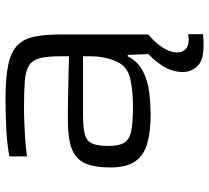

<svg xmlns="http://www.w3.org/2000/svg" viewBox="-51 -507 758 696"><g transform="rotate(-90 328.0 -159.0)"><path d="M261 8Q198 8 155 -4.5Q112 -17 90.5 -48.5Q69 -80 69 -139Q69 -196 84 -229.5Q99 -263 136 -277.5Q173 -292 241 -292Q253 -292 278.5 -292Q304 -292 338 -291Q372 -290 407 -289.5Q442 -289 472 -288V-320Q472 -367 465 -393.5Q458 -420 439 -432.5Q420 -445 383 -448Q346 -451 287 -451Q259 -451 224.5 -449.5Q190 -448 158.5 -445.5Q127 -443 109 -440V-504Q151 -512 204.5 -515Q258 -518 318 -518Q395 -518 441.5 -508Q488 -498 511.5 -475Q535 -452 543 -414Q551 -376 551 -321V0H480L477 -75H472Q453 -38 418 -20Q383 -2 341 3Q299 8 261 8ZM291 -56Q344 -56 387 -65Q430 -74 448 -106Q472 -151 472 -212V-237H261Q214 -237 189.5 -230.5Q165 -224 156 -204.5Q147 -185 147 -146Q147 -108 158 -88.5Q169 -69 200 -62.5Q231 -56 291 -56ZM514 200Q456 200 435.5 177Q415 154 415 125Q415 87 436.5 52.5Q458 18 491 -10L551 0Q529 16 507.5 46Q486 76 486 106Q486 121 496.5 133.5Q507 146 534 146Q537 146 541.5 145.5Q546 145 552 144V198Q543 199 533 199.5Q523 200 514 200Z"/></g></svg>

Font: Saira Expanded
Style: Regular
Weight: 400
Width: 7
Designer: Hector Gatti with collaboration of the Omnibus-Type team
Foundry: Omnibus-Type
Version: Version 1.100; ttfautohint (v1.8.3)